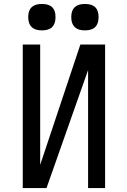

<svg xmlns="http://www.w3.org/2000/svg" viewBox="-20 -950 640 970"><path d="M425 0V-596L215 0H95V-725H183V-117L386 -725H511V0ZM122.5 -864Q122.5 -930 191.5 -930Q226.5 -930 243.5 -913.8Q260.5 -897.5 260.5 -864Q260.5 -830 243.5 -813.2Q226.5 -796.5 191.5 -796.5Q122.5 -796.5 122.5 -864ZM340 -864Q340 -930 409 -930Q444 -930 461 -913.8Q478 -897.5 478 -864Q478 -830 461 -813.2Q444 -796.5 409 -796.5Q340 -796.5 340 -864Z"/></svg>

Font: JuliaMono
Style: Regular
Weight: 400
Monospace: yes
Designer: cormullion
Foundry: corm
Version: Version 0.055; ttfautohint (v1.8.4)